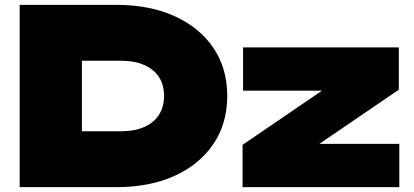

<svg xmlns="http://www.w3.org/2000/svg" viewBox="-20 -770 1702 790"><path d="M459 -750Q596 -750 698.5 -703.5Q801 -657 858 -573Q915 -489 915 -375Q915 -262 858 -177.5Q801 -93 698.5 -46.5Q596 0 459 0H61V-750ZM317 -230H479Q534 -230 573.5 -247.5Q613 -265 634 -297.5Q655 -330 655 -375Q655 -421 634 -453Q613 -485 573.5 -502.5Q534 -520 479 -520H317ZM978 0V-174L1305 -397H980V-575H1621V-401L1294 -178H1623V0Z"/></svg>

Font: Bounded
Style: Regular
Weight: 900
Designer: Vlad Churkin
Version: Version 1.0